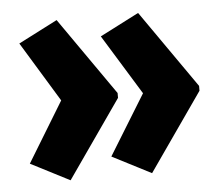

<svg xmlns="http://www.w3.org/2000/svg" viewBox="-41 -554 643 554"><g transform="rotate(-5 280.5 -277.0)"><path d="M535 -270 378 -45 265 -103 372 -277 265 -451 378 -509 535 -284ZM299 -270 142 -45 29 -103 135 -277 29 -451 142 -509 299 -284Z"/></g></svg>

Font: Noto Sans Display Condensed ExtraBold
Style: Regular
Weight: 800
Width: 3
Designer: Monotype Design Team
Foundry: Monotype Imaging Inc.
Version: Version 2.003